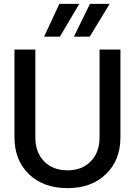

<svg xmlns="http://www.w3.org/2000/svg" viewBox="-20 -952 690 984"><path d="M206.1 -764.2 284.2 -932.1H386.2L287.1 -764.2ZM358.9 -764.2 440.9 -932.1H542L439.9 -764.2ZM326.2 12.2Q202.6 12.2 128.4 -59.3Q54.2 -130.9 54.2 -248V-698.2H161.1V-248Q161.1 -171.4 206.1 -125.2Q251 -79.1 326.2 -79.1Q400.4 -79.1 445.3 -125.2Q490.2 -171.4 490.2 -248V-698.2H597.2V-248Q597.2 -130.9 522.7 -59.3Q448.2 12.2 326.2 12.2Z"/></svg>

Font: Azeret Mono
Style: Regular
Weight: 400
Designer: Martin Vácha
Foundry: Displaay
Version: Version 1.002